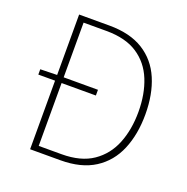

<svg xmlns="http://www.w3.org/2000/svg" viewBox="-120 -772 860 884"><g transform="rotate(20 310.0 -330.0)"><path d="M38 -336V-362L122 -364H320V-336ZM120 0V-660H268Q370 -660 435.5 -619Q501 -578 532.5 -504Q564 -430 564 -332Q564 -234 532.5 -159Q501 -84 435.5 -42Q370 0 268 0ZM152 -28H264Q358 -28 416.5 -68Q475 -108 502.5 -176.5Q530 -245 530 -332Q530 -419 502.5 -487Q475 -555 416.5 -593.5Q358 -632 264 -632H152Z"/></g></svg>

Font: Source Sans 3 Variable
Style: Regular
Weight: 200
Designer: Paul D. Hunt
Foundry: Adobe Systems Incorporated
Version: Version 3.026